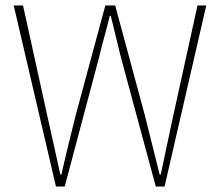

<svg xmlns="http://www.w3.org/2000/svg" viewBox="-20 -680 804 700"><path d="M184 0H216L342 -474C354 -526 368 -570 380 -622H384C396 -570 408 -526 420 -474L548 0H580L732 -660H700L612 -260C596 -188 582 -116 566 -44H562L508 -260L400 -660H364L256 -260C238 -188 220 -116 204 -44H200L152 -260L64 -660H30L184 0Z"/></svg>

Font: Assistant ExtraLight
Style: Regular
Weight: 275
Designer: Hebrew By Ben Nathan, Latin by Paul Hunt
Version: Version 2.001;PS 002.001;hotconv 1.0.88;makeotf.lib2.5.64775